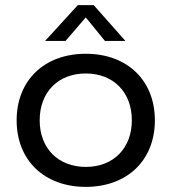

<svg xmlns="http://www.w3.org/2000/svg" viewBox="-20 -720 670 750"><path d="M315 -510C153 -510 45 -406 45 -250C45 -94 153 10 315 10C477 10 585 -94 585 -250C585 -406 477 -510 315 -510ZM315 -68C207 -68 135 -141 135 -250C135 -360 207 -433 315 -433C423 -433 495 -360 495 -250C495 -141 423 -68 315 -68ZM346 -700H284L156 -560H236L315 -652L390 -560H470Z"/></svg>

Font: Gully
Style: Regular
Weight: 400
Designer: jaikishan Patel
Foundry: MagicType
Version: Version 1.000;Glyphs 3.2 (3242)